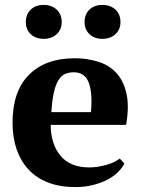

<svg xmlns="http://www.w3.org/2000/svg" viewBox="-20 -749 577 781"><path d="M31 0ZM486 -84Q478 -67 460.5 -49.5Q443 -32 417.5 -18.5Q392 -5 358.5 3.5Q325 12 286 12Q224 12 176 -6.5Q128 -25 96 -59.5Q64 -94 47.5 -142Q31 -190 31 -250Q31 -378 98 -445Q165 -512 284 -512Q335 -512 379.5 -498Q424 -484 453.5 -452Q483 -420 494.5 -368Q506 -316 493 -241H186Q187 -162 226.5 -115Q266 -68 343 -68Q376 -68 411.5 -78Q447 -88 467 -104ZM280 -455Q260 -455 244.5 -448Q229 -441 217.5 -422.5Q206 -404 199 -372.5Q192 -341 189 -293H350Q357 -371 341 -413Q325 -455 280 -455ZM85 -659Q85 -691 105 -710Q125 -729 158 -729Q190 -729 210.5 -710Q231 -691 231 -659Q231 -629 210.5 -610Q190 -591 158 -591Q125 -591 105 -610Q85 -629 85 -659ZM324 -659Q324 -691 344 -710Q364 -729 396 -729Q429 -729 449.5 -710Q470 -691 470 -659Q470 -629 449.5 -610Q429 -591 396 -591Q364 -591 344 -610Q324 -629 324 -659Z"/></svg>

Font: PT Serif
Style: Bold
Weight: 700
Designer: A.Korolkova, O.Umpeleva, V.Yefimov
Foundry: ParaType Ltd
Version: Version 1.000W OFL; ttfautohint (v1.6)